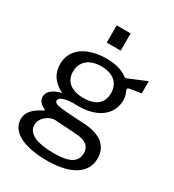

<svg xmlns="http://www.w3.org/2000/svg" viewBox="-215 -862 1048 1158"><g transform="rotate(30 309.0 -283.5)"><path d="M349 -742H252V-622H349ZM295 175C462 175 554 113 554 12C554 -68 501 -123 382 -130C334 -133 294 -135 267 -137C192 -142 165 -148 165 -168C165 -186 188 -203 264 -205C272 -204 285 -204 293 -204C443 -204 513 -281 513 -371C513 -399 503 -420 499 -429C494 -443 495 -447 517 -451C540 -455 556 -457 588 -462V-547C551 -532 506 -513 475 -500C467 -496 455 -491 449 -496C414 -522 371 -538 302 -538C166 -538 73 -477 73 -370C73 -307 102 -259 171 -224C110 -210 80 -181 80 -147C80 -120 97 -101 126 -87C134 -84 134 -80 126 -76C67 -47 33 -12 33 35C33 120 124 175 295 175ZM296 -262C212 -262 163 -301 163 -369C163 -438 213 -482 296 -482C381 -482 427 -439 427 -369C427 -301 382 -262 296 -262ZM311 116C189 116 122 86 122 25C122 -26 178 -64 217 -62L368 -52C438 -48 466 -20 466 25C466 87 417 116 311 116Z"/></g></svg>

Font: 18Franklin
Style: Regular
Weight: 400
Designer: Pablo Impallari, Rodrigo Fuenzalida (Modified by Dan O. Williams)
Version: Version 0.025;PS 000.025;hotconv 1.0.88;makeotf.lib2.5.64775